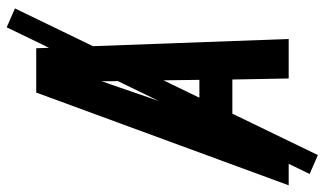

<svg xmlns="http://www.w3.org/2000/svg" viewBox="-232 -648 946 559"><g transform="rotate(-90 240.5 -368.0)"><path d="M-19 0 161 -490 251 -735H380L407 0H292L289 -164H152L96 0ZM186 -260H288L285 -490Q284 -504 284 -517.5Q284 -531 284 -544Q279 -531 274.5 -517.5Q270 -504 265 -490ZM69 85 14 61 441 -821 496 -797Z"/></g></svg>

Font: Iosevka SS04
Style: Bold Italic
Weight: 700
Italic angle: -9°
Monospace: yes
Designer: Belleve Invis
Foundry: Belleve Invis
Version: Version 19.0.0; ttfautohint (v1.8.4)